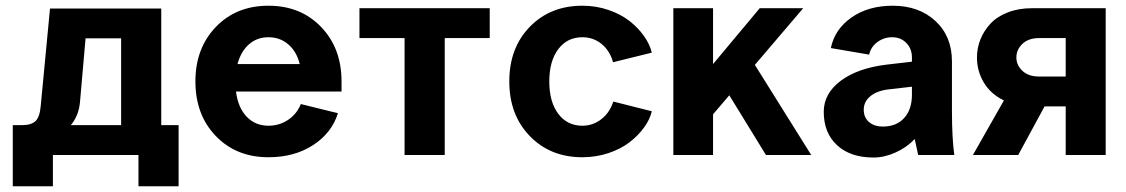

<svg xmlns="http://www.w3.org/2000/svg" viewBox="-20 -545 3959 675"><path d="M155.8 -515.1H546.9V-105H607.9V109.9H466.8V0H166V109.9H24.9V-105H56.2Q89.8 -105 104.7 -119.1Q119.6 -133.3 123 -170.9ZM261.2 -186Q256.8 -138.2 229 -105H405.8V-410.2H280.8Z M667 -258.8Q667 -375.5 738.8 -450.2Q810.5 -524.9 923.8 -524.9Q1037.1 -524.9 1108.9 -450.2Q1180.7 -375.5 1180.7 -258.8V-223.1H809.6Q816.9 -166.5 847.2 -134.8Q877.4 -103 923.8 -103Q961.9 -103 992.7 -123.5Q1023.4 -144 1037.6 -179.2L1168 -147Q1146.5 -77.6 1080.8 -34.9Q1015.1 7.8 923.8 7.8Q810.5 7.8 738.8 -66.7Q667 -141.1 667 -258.8ZM923.8 -414.1Q883.8 -414.1 855.5 -389.4Q827.1 -364.7 814.9 -319.8H1033.7Q1022.9 -363.8 993.7 -388.9Q964.4 -414.1 923.8 -414.1Z M1243.7 -411.1V-516.1H1701.7V-411.1H1543.5V0H1402.3V-411.1Z M2027.3 -524.9Q2075.7 -524.9 2119.1 -510Q2162.6 -495.1 2193.1 -471.2Q2223.6 -447.3 2244.1 -418.2Q2264.6 -389.2 2271.5 -359.9L2135.3 -326.2Q2124 -366.7 2095 -390.4Q2065.9 -414.1 2027.3 -414.1Q1974.1 -414.1 1942.6 -372.1Q1911.1 -330.1 1911.1 -258.8Q1911.1 -187 1942.6 -145Q1974.1 -103 2027.3 -103Q2064.5 -103 2094 -126Q2123.5 -148.9 2136.2 -188L2271.5 -153.8Q2265.1 -125.5 2244.6 -97.2Q2224.1 -68.8 2193.6 -45.2Q2163.1 -21.5 2119.4 -6.8Q2075.7 7.8 2027.3 7.8Q1914.6 7.8 1842.5 -66.7Q1770.5 -141.1 1770.5 -258.8Q1770.5 -376.5 1842.5 -450.7Q1914.6 -524.9 2027.3 -524.9Z M2347.2 0V-516.1H2486.8V-319.8L2650.9 -516.1H2803.7L2633.8 -316.9L2832 0H2672.9L2543.9 -210L2486.8 -143.1V0Z M3335 0H3208Q3207.5 -2.9 3201.9 -28.1Q3196.3 -53.2 3195.8 -56.2Q3167.5 -26.4 3128.2 -8.8Q3088.9 8.8 3050.8 8.8Q2969.7 8.8 2922.9 -34.4Q2876 -77.6 2876 -151.9Q2876 -216.3 2935.8 -261Q2995.6 -305.7 3097.7 -317.9L3186 -328.1V-342.8Q3186 -374 3166.3 -394Q3146.5 -414.1 3116.7 -414.1Q3087.4 -414.1 3064.5 -397Q3041.5 -379.9 3035.6 -353L2900.9 -376Q2914.6 -442.4 2973.6 -483.6Q3032.7 -524.9 3118.7 -524.9Q3210.4 -524.9 3268.6 -471.2Q3326.7 -417.5 3326.7 -329.1V-154.8Q3326.7 -59.6 3335 0ZM3084 -100.1Q3131.3 -100.1 3158.7 -130.1Q3186 -160.2 3186 -211.9V-240.2L3106 -231Q3064.5 -226.6 3040.5 -207.3Q3016.6 -188 3016.6 -159.2Q3016.6 -132.3 3034.9 -116.2Q3053.2 -100.1 3084 -100.1Z M3867.2 0H3726.6V-170.9H3652.3L3559.6 0H3400.4L3509.3 -191.9Q3462.9 -214.4 3438.7 -254.9Q3414.6 -295.4 3414.6 -342.8Q3414.6 -376 3426.8 -406.5Q3439 -437 3462.2 -461.9Q3485.4 -486.8 3523.2 -501.5Q3561 -516.1 3607.4 -516.1H3867.2ZM3726.6 -275.9V-411.1H3633.3Q3595.7 -411.1 3574.5 -390.9Q3553.2 -370.6 3553.2 -342.8Q3553.2 -315.9 3574.5 -295.9Q3595.7 -275.9 3633.3 -275.9Z"/></svg>

Font: LT Superior
Style: Bold
Weight: 400
Designer: Daniel Lyons
Foundry: LyonsType
Version: Version 1.000